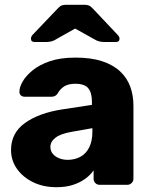

<svg xmlns="http://www.w3.org/2000/svg" viewBox="-20 -770 630 800"><path d="M215 10Q161 10 118.5 -10.5Q76 -31 51 -66Q26 -101 26 -145Q26 -216 84 -257.5Q142 -299 238 -314L363 -333V-347Q363 -383 348 -402Q333 -421 293 -421Q265 -421 247.5 -410Q230 -399 220 -380Q211 -367 195 -367H83Q72 -367 66 -373.5Q60 -380 61 -389Q61 -407 74.5 -430.5Q88 -454 116 -477Q144 -500 188 -515Q232 -530 295 -530Q359 -530 405 -515Q451 -500 480 -473Q509 -446 522.5 -409.5Q536 -373 536 -329V-25Q536 -15 528.5 -7.5Q521 0 511 0H395Q384 0 377 -7.5Q370 -15 370 -25V-60Q357 -41 335 -25Q313 -9 283.5 0.5Q254 10 215 10ZM262 -104Q291 -104 314.5 -116.5Q338 -129 351.5 -155.5Q365 -182 365 -222V-236L280 -221Q233 -213 211.5 -196.5Q190 -180 190 -158Q190 -141 200 -129Q210 -117 226.5 -110.5Q243 -104 262 -104ZM124 -595Q109 -595 109 -609Q109 -617 116 -625L219 -733Q229 -744 236.5 -747Q244 -750 254 -750H333Q343 -750 350.5 -747Q358 -744 368 -733L470 -625Q478 -617 478 -609Q478 -595 463 -595H415Q407 -595 398 -596.5Q389 -598 381 -602L293 -651L206 -602Q198 -598 189 -596.5Q180 -595 171 -595Z"/></svg>

Font: DVN-Rubik
Style: Bold
Weight: 700
Designer: Hubert and Fischer
Foundry: Hubert & Fischer
Version: Version 2.102